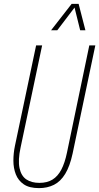

<svg xmlns="http://www.w3.org/2000/svg" viewBox="-20 -963 511 989"><path d="M181 6Q131 6 102.5 -13.5Q74 -33 61.5 -65Q49 -97 49 -135.5Q49 -174 57 -212L166 -729H197L86 -203Q72 -138 80.5 -97.5Q89 -57 115.5 -39Q142 -21 183 -21Q223 -21 250.5 -38Q278 -55 296 -89.5Q314 -124 325 -177L440 -729H471L354 -172Q340 -107 316 -67.5Q292 -28 258 -11Q224 6 181 6ZM243 -807 349 -943H385L420 -807H393L364 -924L275 -807Z"/></svg>

Font: Hubot Sans Condensed ExtraLight
Style: Italic
Weight: 200
Width: 3
Italic angle: -12.0243°
Designer: Deni Anggara
Foundry: GitHub, Inc., Subsidiary of Microsoft Corporation
Version: Version 2.000